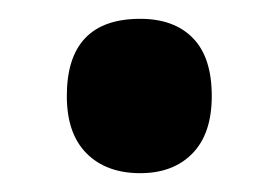

<svg xmlns="http://www.w3.org/2000/svg" viewBox="-20 -454 295 204"><path d="M51 -352Q51 -434 129 -434Q165 -434 185 -413.5Q205 -393 205 -352Q205 -312 184.5 -291Q164 -270 129 -270Q93 -270 72 -291Q51 -312 51 -352Z"/></svg>

Font: Noto Sans Myanmar ExtraCondensed
Style: Bold
Weight: 700
Width: 2
Designer: Monotype Design Team
Foundry: Monotype Imaging Inc.
Version: Version 2.107; ttfautohint (v1.8.4.7-5d5b)